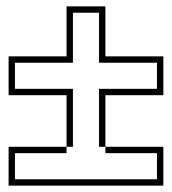

<svg xmlns="http://www.w3.org/2000/svg" viewBox="-20 -528 539 603"><path d="M7 55H493V-67H7ZM7 -229V-351H189V-508H311V-351H493V-229H311V-47H189V-229ZM27 35V-47H473V35ZM27 -249H209V-67H291V-249H473V-331H291V-488H209V-331H27Z"/></svg>

Font: Charger Pro
Style: Ol
Weight: 900
Designer: Jasper
Foundry: Cannot Into Space Fonts
Version: Version 1.09